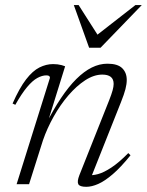

<svg xmlns="http://www.w3.org/2000/svg" viewBox="-20 -710 566 740"><path d="M39 -306 28.5 -311Q55 -371 80.5 -404Q106 -437 132 -450Q158 -463 184.5 -463Q193.5 -463 201.8 -462Q210 -461 217.5 -459Q225 -457 231 -454.5L161.5 -231L155 -227.5Q185 -287 214.8 -331.5Q244.5 -376 274.2 -405.5Q304 -435 333.8 -449.8Q363.5 -464.5 394 -464.5Q433.5 -464.5 451 -447.2Q468.5 -430 468.5 -402Q468.5 -386 463.5 -366.5Q458.5 -347 446.5 -317L328.5 -20L320 -35.5Q335.5 -33 357.8 -39Q380 -45 409.2 -64.2Q438.5 -83.5 474.5 -120L483 -111.5Q445.5 -65 414.5 -38.5Q383.5 -12 358.5 -1Q333.5 10 312.5 10Q287 10 281.8 -0.2Q276.5 -10.5 286 -35L400.5 -323Q410 -347 414 -361.8Q418 -376.5 418 -386.5Q418 -405 406.8 -413.8Q395.5 -422.5 374.5 -422.5Q342 -422.5 308.2 -400.5Q274.5 -378.5 243.2 -342Q212 -305.5 186.8 -260.5Q161.5 -215.5 145.5 -169L92 0H44L172.5 -410Q172.5 -415 169.2 -417.2Q166 -419.5 158.5 -419.5Q142.5 -419.5 124 -409.5Q105.5 -399.5 84.5 -374.5Q63.5 -349.5 39 -306ZM526.5 -690.5 367.5 -526H323.5L264.5 -690.5H283L363 -565H341L502 -690.5Z"/></svg>

Font: Newsreader 36pt Light
Style: Italic
Weight: 300
Italic angle: -17°
Designer: Hugues Gentile
Foundry: Production Type
Version: Version 1.003